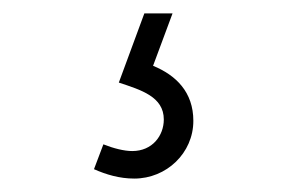

<svg xmlns="http://www.w3.org/2000/svg" viewBox="-20 -27 426 286"><path d="M180 239C228 239 268 201 268 153C268 110 242 85 208 71L237 -7H195L157 96C190 107 224 117 224 151C224 175 207 198 177 198C165 198 149 194 134 188L120 225C138 233 158 239 180 239Z"/></svg>

Font: Hauora ExtraLight
Style: Regular
Weight: 200
Designer: Mikhail Sharanda
Foundry: WCYS & Co.
Version: Version 1.010